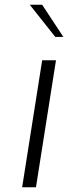

<svg xmlns="http://www.w3.org/2000/svg" viewBox="-20 -786 286 806"><path d="M157 -533H215L131 0H73ZM105 -766H157L246 -631H212Z"/></svg>

Font: Exo Light
Style: Italic
Weight: 300
Italic angle: -9°
Designer: Natanael Gama
Foundry: Natanael Gama
Version: Version 1.500; ttfautohint (v1.6)